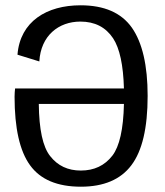

<svg xmlns="http://www.w3.org/2000/svg" viewBox="-20 -700 622 725"><path d="M285.5 5C371.5 5 435.5 -22 476 -76C517 -130 537.5 -217 537.5 -338C537.5 -453 517.5 -539 478 -595.5C438 -652 373.5 -680 284 -680C157 -680 56 -619.5 46 -493.5L128.5 -468C134 -565.5 201.5 -618.5 283.5 -618.5C338 -618.5 379 -597.5 407 -555.5C432 -517.5 445.5 -454.5 448 -366H37C36 -357 35 -346.5 35 -335C35 -216 54.5 -129.5 93.5 -76C132.5 -22 196.5 5 285.5 5ZM448 -307.5C446 -212 431 -147 404.5 -112.5C375 -74.5 335.5 -56 285 -56C236.5 -56 198 -74 169.5 -110.5C141.5 -145.5 127.5 -211.5 126.5 -307.5Z"/></svg>

Font: Anybody
Style: Regular
Weight: 400
Designer: Tyler Finck
Foundry: Etcetera Type Company
Version: Version 1.110